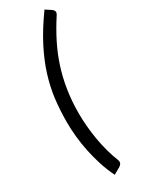

<svg xmlns="http://www.w3.org/2000/svg" viewBox="-239 -809 756 991"><g transform="rotate(-30 139.5 -314.0)"><path d="M118.5 -220.5Q118.5 -183.5 122 -143.8Q125.5 -104 132.2 -64Q139 -24 149.5 14.5Q160 53 173.5 86.5Q179 101.5 174.2 109.5Q169.5 117.5 161.5 122.5L121 145.5Q100 102.5 85.2 56.8Q70.5 11 61 -35Q51.5 -81 47 -126Q42.5 -171 42.5 -212.5Q42.5 -282.5 50.5 -348.8Q58.5 -415 79.8 -482.5Q101 -550 138 -621.8Q175 -693.5 233.5 -774.5L269 -751Q275.5 -746 278.5 -738Q281.5 -730 272 -715.5Q235 -658.5 206.5 -601.8Q178 -545 158.5 -485Q139 -425 128.8 -359.8Q118.5 -294.5 118.5 -220.5Z"/></g></svg>

Font: Lato
Style: Italic
Weight: 400
Italic angle: -7°
Designer: Lukasz Dziedzic
Foundry: tyPoland Lukasz Dziedzic
Version: Version 2.007; 2014-02-27